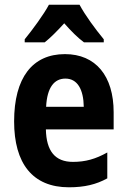

<svg xmlns="http://www.w3.org/2000/svg" viewBox="-20 -786 539 816"><path d="M318 -766H188C167 -726 117 -658 85 -619V-606H170C194 -625 222 -653 253 -687C283 -653 310 -626 337 -606H421V-619C384 -664 342 -721 318 -766ZM256 -556C118 -556 40 -456 40 -270C40 -92 118 10 273 10C339 10 389 -2 436 -28V-138C386 -110 343 -98 290 -98C214 -98 177 -144 175 -236H463V-309C463 -463 387 -556 256 -556ZM258 -452C309 -452 335 -406 336 -332H176C180 -415 211 -452 258 -452Z"/></svg>

Font: Noto Sans Thai Looped Condensed
Style: Bold
Weight: 700
Width: 3
Designer: Sasikarn Vongin, Ben Mitchell
Foundry: The Fontpad Ltd
Version: Version 1.001